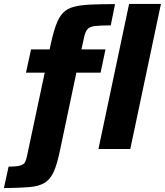

<svg xmlns="http://www.w3.org/2000/svg" viewBox="-79 -763 844 983"><path d="M425 0 582 -743H745L588 0ZM-59 200 -35 90Q6 90 24.5 84.5Q43 79 49 67.5Q55 56 59 37L150 -391H54L80 -510H175L183 -547Q196 -604 210 -640.5Q224 -677 244.5 -698Q265 -719 298.5 -728Q332 -737 383.5 -739.5Q435 -742 510 -742L488 -633Q433 -633 406 -629.5Q379 -626 368 -612.5Q357 -599 351 -570L338 -510H461L436 -391H312L229 3Q214 76 196.5 115.5Q179 155 149.5 173Q120 191 70 195Q20 199 -59 200Z"/></svg>

Font: Saira
Style: Bold Italic
Weight: 700
Italic angle: -12°
Designer: Hector Gatti with collaboration of the Omnibus-Type team
Foundry: Omnibus-Type
Version: Version 1.100; ttfautohint (v1.8.3)